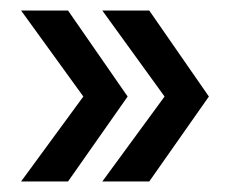

<svg xmlns="http://www.w3.org/2000/svg" viewBox="-20 -424 445 364"><path d="M20 -80ZM138 -241 20 -80H109L222 -241L109 -404H20ZM292 -241 174 -80H263L376 -241L263 -404H174Z"/></svg>

Font: Cambay Devanagari
Style: Regular
Weight: 700
Designer: Pooja Saxena
Foundry: Pooja Saxena
Version: Version 1.095;PS 001.095;hotconv 1.0.70;makeotf.lib2.5.58329